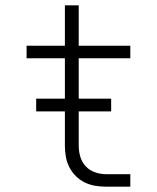

<svg xmlns="http://www.w3.org/2000/svg" viewBox="-20 -702 590 722"><path d="M470 0H379Q358 0 337.5 -3.5Q317 -7 298.5 -16Q280 -25 265 -40Q250 -55 240.5 -74Q231 -93 227.5 -113.5Q224 -134 224 -155V-483H80V-530H224V-682H276V-530H470V-483H276V-155Q276 -133 282 -112.5Q288 -92 302.5 -76.5Q317 -61 337.5 -54Q358 -47 379 -47H470ZM398 -283H116V-331H398Z"/></svg>

Font: Lode Dark
Style: Regular
Weight: 400
Monospace: yes
Designer: Belleve Invis
Foundry: Belleve Invis
Version: Version 29.2.0; ttfautohint (v1.8.3)